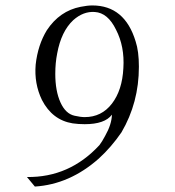

<svg xmlns="http://www.w3.org/2000/svg" viewBox="-20 -447 642 705"><path d="M478 -295Q490 -259 490 -202Q490 -70 426 39Q389 93 343 135Q236 230 108 238L79 203Q235 205 345 86Q355 73 366 52Q390 10 391 -26Q365 9 291 9Q268 9 247 6Q172 -6 134 -80Q105 -140 111 -210Q119 -282 152 -336Q199 -407 276 -422Q301 -427 319 -427Q438 -427 478 -295ZM433 -197Q438 -276 406 -338Q376 -400 328 -403Q286 -406 249 -373Q205 -332 190 -251Q183 -216 183 -176Q183 -113 202 -71Q221 -29 254 -22Q276 -17 291 -17Q353 -17 391 -66.5Q429 -116 433 -197Z"/></svg>

Font: GFS Gazis
Style: Regular
Weight: 400
Designer: George Matthiopoulos
Foundry: George Matthiopoulos
Version: Version 1.0